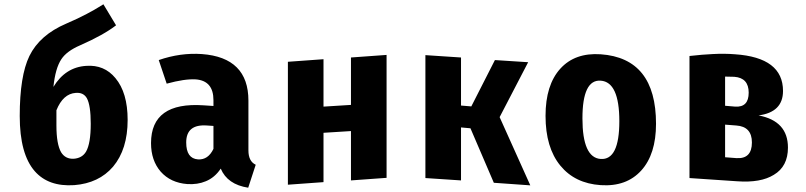

<svg xmlns="http://www.w3.org/2000/svg" viewBox="-20 -845 3758 895"><path d="M518 -481Q575 -413 575 -286Q575 -149 507 -68Q441 9 326 18Q206 26 142 -47Q72 -127 72 -304Q72 -491 117 -584Q165 -682 289 -735Q347 -760 384 -780Q414 -795 462 -825L521 -727Q463 -682 354 -634Q291 -607 266 -569Q238 -527 229 -440Q285 -532 382 -538Q466 -544 518 -481ZM381 -138Q403 -176 403 -268Q403 -354 385 -387Q369 -415 333 -412Q274 -408 243 -331V-260Q243 -173 265 -135Q285 -103 324 -105Q363 -108 381 -138Z M1138 -144Q1138 -93 1172 -77L1137 30Q1040 15 1009 -59Q981 -17 939 0Q901 16 853 13Q775 7 729 -45Q684 -97 684 -178Q684 -371 930 -354L975 -351V-378Q975 -469 892 -475Q841 -478 757 -455L720 -565Q821 -600 921 -593Q1138 -577 1138 -376ZM975 -151V-258L945 -260Q848 -267 848 -181Q848 -106 903 -102Q950 -99 975 -151Z M1616 -234 1488 -226V4L1322 16V-557L1488 -569V-348L1616 -356V-577L1782 -589V-16L1616 -4Z M2309 -299 2452 19 2282 7 2173 -247 2129 -251V-4L1963 -15V-588L2129 -577V-353L2177 -349L2287 -565L2442 -555Z M3038 -268Q3038 -126 2969 -50Q2900 26 2780 18Q2660 10 2592 -73Q2523 -157 2523 -305Q2523 -449 2592 -525Q2660 -600 2780 -592Q3038 -574 3038 -268ZM2695 -293Q2695 -110 2780 -104Q2867 -98 2867 -280Q2867 -463 2780 -469Q2695 -475 2695 -293Z M3653 -157Q3653 -69 3587 -30Q3526 8 3416 0L3194 -15V-584Q3256 -591 3302 -593Q3358 -596 3406 -592Q3630 -577 3630 -421Q3630 -322 3516 -307Q3653 -281 3653 -157ZM3360 -488V-352L3407 -348Q3470 -344 3470 -413Q3470 -482 3403 -487ZM3412 -108Q3485 -103 3485 -181Q3485 -255 3412 -260L3360 -264V-112Z"/></svg>

Font: Xiangcui Wave Sans Xiangcui Wave Sans
Style: Regular
Weight: 800
Width: 3
Version: Version 0.920;March 28, 2024;FontCreator 14.0.0.2814 64-bit